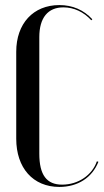

<svg xmlns="http://www.w3.org/2000/svg" viewBox="-20 -728 411 757"><path d="M44 -181C44 -66 110 9 214 9C286 9 343 -27 368 -90L362 -92C343 -37 288 0 225 0C164 0 135 -38 135 -122V-582C135 -658 169 -699 230 -699C271 -699 310 -681 340 -648L344 -652C310 -689 266 -708 214 -708C111 -708 44 -635 44 -524Z"/></svg>

Font: Moniqa SemBd Display
Style: Regular
Weight: 600
Designer: Rajesh Rajput
Foundry: Rajesh Rajput
Version: Version 1.000